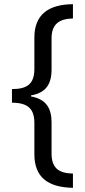

<svg xmlns="http://www.w3.org/2000/svg" viewBox="-20 -736 407 916"><path d="M328 160V92C258 91 226 63 226 -3V-152C226 -221 199 -263 128 -276V-281C198 -293 226 -333 226 -405V-553C226 -621 262 -646 328 -648V-716C206 -715 144 -662 144 -557V-407C144 -335 109 -311 37 -311V-246C115 -246 144 -215 144 -149V0C144 108 207 158 328 160Z"/></svg>

Font: Noto Sans Lao UI Cond
Style: Regular
Weight: 400
Width: 3
Designer: Monotype Design Team
Foundry: Monotype Imaging Inc.
Version: Version 2.000